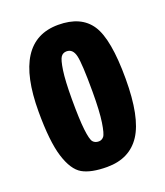

<svg xmlns="http://www.w3.org/2000/svg" viewBox="-104 -582 569 664"><g transform="rotate(-20 181.0 -250.0)"><path d="M20 -251Q20 -510 186 -510Q270 -510 306 -455.5Q342 -401 342 -255Q342 -114 301.5 -52Q261 10 178 10Q119 10 87.5 -8Q56 -26 38 -83.5Q20 -141 20 -251ZM143 -252Q143 -177 147.5 -139Q152 -101 159.5 -92Q167 -83 181 -83Q192 -83 199.5 -92Q207 -101 213 -140.5Q219 -180 219 -252Q219 -356 212 -385Q205 -414 182 -414Q169 -414 161.5 -404Q154 -394 148.5 -357Q143 -320 143 -252Z"/></g></svg>

Font: Yanone Kaffeesatz Bold
Style: Regular
Weight: 700
Designer: Yanone (Cyrillic: Daniel Pouzeot)
Foundry: Yanone
Version: Version 1.003;PS 001.003;hotconv 1.0.88;makeotf.lib2.5.64775